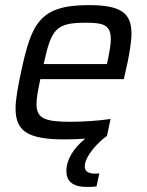

<svg xmlns="http://www.w3.org/2000/svg" viewBox="-20 -538 577 752"><path d="M328 -518C132 -518 103 -444 62 -254C50 -196 41 -150 41 -113C41 -24 89 8 233 8C259 8 287 7 314 5C267 43 240 88 240 132C240 168 260 194 320 194C334 194 346 194 358 192L369 141C360 142 356 142 352 142C323 142 312 131 312 114C312 74 364 19 399 -6L413 -72C367 -65 302 -61 257 -61C155 -61 123 -74 123 -131C123 -154 129 -186 138 -228H465L471 -255C486 -317 495 -375 495 -406C495 -486 455 -518 328 -518ZM402 -302 399 -287H151C181 -425 199 -449 316 -449C384 -449 414 -441 414 -384C414 -364 409 -336 402 -302Z"/></svg>

Font: Saira UNSAM
Style: Italic
Weight: 400
Italic angle: -12°
Designer: Hector Gatti with collaboration of the Omnibus-Type team
Foundry: Omnibus-Type
Version: Version 0.072;PS 000.072;hotconv 1.0.88;makeotf.lib2.5.64775